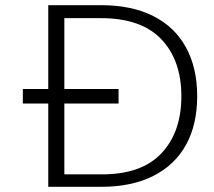

<svg xmlns="http://www.w3.org/2000/svg" viewBox="-20 -720 825 740"><path d="M68 -377H166V-700H370Q488 -700 571 -658Q654 -616 697 -537Q740 -458 740 -349Q740 -240 697 -162Q654 -84 571 -42Q488 0 370 0H166V-321H68ZM228 -48H370Q524 -47 601.5 -128.5Q679 -210 679 -349Q679 -488 601.5 -569Q524 -650 370 -650H228V-377H437V-321H228Z"/></svg>

Font: Albert Sans Light
Style: Regular
Weight: 300
Designer: Andreas Rasmussen
Foundry: a.Foundry
Version: Version 1.025